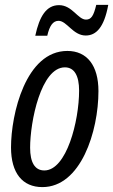

<svg xmlns="http://www.w3.org/2000/svg" viewBox="-20 -754 462 784"><path d="M124 -608H173C182 -648 196 -669 219 -669C253 -669 278 -609 330 -609C372 -609 405 -641 422 -734H373C362 -688 352 -674 331 -674C298 -674 275 -733 221 -733C169 -733 141 -687 124 -608ZM153 10C310 10 382 -217 382 -382C382 -487 335 -546 255 -546C85 -546 25 -288 25 -152C25 -47 72 10 153 10ZM161 -58C122 -58 103 -91 103 -151C103 -257 147 -479 245 -479C284 -479 303 -444 303 -384C303 -260 252 -58 161 -58Z"/></svg>

Font: Noto Sans ExtraCondensed
Style: Italic
Weight: 400
Width: 2
Italic angle: -12°
Designer: Monotype Design Team
Foundry: Monotype Imaging Inc.
Version: Version 2.013